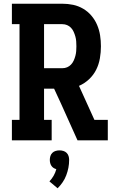

<svg xmlns="http://www.w3.org/2000/svg" viewBox="-20 -755 640 1033"><path d="M44 0V-110H85V-625H44V-735H315Q345 -735 373.5 -729Q402 -723 427.5 -708Q453 -693 472 -670.5Q491 -648 502.5 -621Q514 -594 518.5 -565Q523 -536 523 -506Q523 -474 517.5 -441.5Q512 -409 497.5 -380Q483 -351 459 -328.5Q435 -306 405 -293L488 -110H560V0H397L308 -198L271 -278H217V-110H258V0ZM217 -388H315Q329 -388 341 -393Q353 -398 362 -407.5Q371 -417 376.5 -429Q382 -441 385.5 -454Q389 -467 390 -480Q391 -493 391 -506Q391 -519 390 -532.5Q389 -546 385.5 -558.5Q382 -571 376.5 -583.5Q371 -596 362 -605.5Q353 -615 341 -620Q329 -625 315 -625H217ZM290 258 246 221Q259 207 268.5 190.5Q278 174 283 155Q275 153 268 148.5Q261 144 256.5 137Q252 130 250 122Q248 114 248 105Q248 95 251 85Q254 75 261.5 67.5Q269 60 279.5 57Q290 54 300 54Q310 54 320.5 57Q331 60 338.5 67.5Q346 75 349 85Q352 95 352 105Q352 127 348 147.5Q344 168 336.5 188Q329 208 317 225.5Q305 243 290 258Z"/></svg>

Font: Iosevka Etoile Extrabold
Style: Regular
Weight: 800
Designer: Belleve Invis
Foundry: Belleve Invis
Version: Version 22.1.2; ttfautohint (v1.8.4)